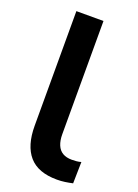

<svg xmlns="http://www.w3.org/2000/svg" viewBox="-138 -764 596 832"><g transform="rotate(20 159.5 -347.5)"><path d="M235 10Q148 10 106.5 -37.5Q65 -85 65 -177V-705H190V-183Q190 -154 198.5 -133.5Q207 -113 224 -103Q241 -93 266 -93Q277 -93 288 -94Q299 -95 309 -98L307 1Q289 5 271.5 7.5Q254 10 235 10Z"/></g></svg>

Font: Nunito Sans 12pt ExtraLight 12pt
Style: Bold
Weight: 700
Version: Version 3.101;gftools[0.9.27]